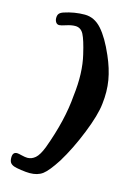

<svg xmlns="http://www.w3.org/2000/svg" viewBox="-131 -811 691 1011"><g transform="rotate(15 214.5 -305.5)"><path d="M412.1 -315.4Q405.8 -253.9 365 -151.6Q324.2 -49.3 275.4 30.3Q233.4 95.2 206.3 115.5Q179.2 135.7 136.2 135.7Q117.7 135.7 88.9 131.6Q60.1 127.4 48.3 123Q33.7 117.2 27.8 107.7Q22 98.1 22 81.1Q22 51.3 45.9 51.3Q53.2 51.3 72.5 56.2Q91.8 61 104 61Q127 61 146.5 44.4Q166 27.8 184.1 -18.6Q244.6 -182.6 254.9 -317.9Q270.5 -445.3 247.1 -541.5Q230 -615.7 214.6 -645.3Q199.2 -674.8 168.9 -674.8Q147.5 -674.8 120.8 -666Q94.2 -657.2 85 -657.2Q72.8 -657.2 66.4 -667.2Q60.1 -677.2 60.1 -689.5Q60.1 -705.1 66.9 -713.4Q73.7 -721.7 89.8 -727.1Q145.5 -745.6 201.7 -745.6Q254.4 -745.6 294.2 -700.9Q334 -656.2 371.1 -570.3Q399.9 -504.9 410.2 -444.3Q420.4 -383.8 412.1 -315.4Z"/></g></svg>

Font: Cooper*
Style: Bold Italic
Weight: 700
Italic angle: -7°
Designer: Owen Earl
Foundry: indestructible type*
Version: Version 0.001